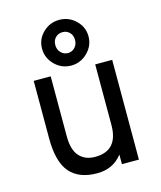

<svg xmlns="http://www.w3.org/2000/svg" viewBox="-116 -854 795 950"><g transform="rotate(-15 281.5 -379.0)"><path d="M278 -536Q229 -536 194 -571Q159 -606 159 -654Q159 -702 194 -736Q229 -770 278 -770Q326 -770 361.5 -736Q397 -702 397 -654Q397 -606 361.5 -571Q326 -536 278 -536ZM328 -654Q328 -678 313.5 -692.5Q299 -707 278 -707Q256 -707 241.5 -692.5Q227 -678 227 -654Q227 -631 242 -615.5Q257 -600 278 -600Q299 -600 313.5 -615.5Q328 -631 328 -654ZM393 0V-49Q346 12 264 12Q171 12 124.5 -42Q78 -96 78 -216V-511H165V-203Q165 -134 194.5 -101.5Q224 -69 275 -69Q393 -69 393 -201V-511H480V0Z"/></g></svg>

Font: Overpass
Style: Regular
Weight: 400
Designer: Delve Withrington, Thomas Jockin
Foundry: Delve Fonts
Version: Version 3.000;DELV;Overpass